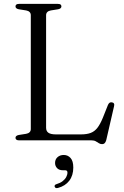

<svg xmlns="http://www.w3.org/2000/svg" viewBox="-20 -720 638 985"><path d="M278.5 -672.5 241 -666.5Q229 -664.5 222.8 -658.2Q216.5 -652 216.5 -642V-64.5Q216.5 -47 228.5 -38.8Q240.5 -30.5 267 -30.5H395Q425 -30.5 445 -38Q465 -45.5 479.5 -64Q494 -82.5 507.5 -115.5L534 -182Q537.5 -189.5 542 -192.8Q546.5 -196 554 -195Q561.5 -194 564.5 -188.8Q567.5 -183.5 565 -174.5L525 -1Q522 9.5 517 14.5Q512 19.5 504 19.5Q495 19.5 487.5 14.8Q480 10 471.5 5Q463 0 449 0H77.5Q68.5 0 64 -3.5Q59.5 -7 59.5 -13Q59.5 -24 76 -27.5L114 -33.5Q125.5 -35.5 131.8 -41.8Q138 -48 138 -58V-642Q138 -652 131.8 -658.2Q125.5 -664.5 114 -666.5L76 -672.5Q59.5 -676 59.5 -687Q59.5 -693.5 64 -696.8Q68.5 -700 77.5 -700H277Q286.5 -700 290.8 -696.8Q295 -693.5 295 -687Q295 -676 278.5 -672.5ZM303 153.5Q283 153.5 272.8 142.5Q262.5 131.5 262.5 116Q262.5 97.5 275.2 86.2Q288 75 307 75Q328 75 342 90.5Q356 106 356 139.5Q356 180 335.5 207Q315 234 278 244Q271 246 266.8 244.5Q262.5 243 260.5 238Q259 233.5 261.5 229.8Q264 226 270.5 224.5Q289 219 301.2 209.5Q313.5 200 319.8 188.2Q326 176.5 326 165Q326 153.5 314 153.5Z"/></svg>

Font: Fraunces Light
Style: Regular
Weight: 300
Version: Version 1.000;[b76b70a41]